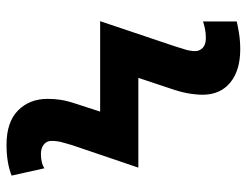

<svg xmlns="http://www.w3.org/2000/svg" viewBox="-106 -658 774 603"><g transform="rotate(-90 281.5 -357.0)"><path d="M428 10Q361 10 323 -21.5Q285 -53 285 -108Q285 -129 289.5 -154.5Q294 -180 305 -211L338 -310H56L127 -519Q132 -536 136 -551Q140 -566 140 -583Q140 -598 128.5 -607Q117 -616 99 -616Q87 -616 75 -613.5Q63 -611 54 -605L31 -708Q71 -724 128 -724Q199 -724 235.5 -688Q272 -652 272 -595Q272 -574 269 -554Q266 -534 256 -504L232 -430H516L438 -198Q432 -180 427 -163Q422 -146 422 -131Q422 -118 432 -108Q442 -98 463 -98Q480 -98 493.5 -101Q507 -104 515 -107V-1Q503 2 479 6Q455 10 428 10Z"/></g></svg>

Font: Noto Sans Mono SemiCondensed
Style: Bold
Weight: 700
Width: 4
Designer: Monotype Design Team
Foundry: Monotype Imaging Inc.
Version: Version 2.014